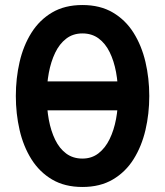

<svg xmlns="http://www.w3.org/2000/svg" viewBox="-20 -732 656 764"><path d="M308 12Q237.5 12 187.2 -17.8Q137 -47.5 105 -98.5Q73 -149.5 58 -214.5Q43 -279.5 43 -350Q43 -420.5 58 -485.5Q73 -550.5 105 -601.5Q137 -652.5 187.2 -682.2Q237.5 -712 308 -712Q378.5 -712 429 -682.2Q479.5 -652.5 511.5 -601.5Q543.5 -550.5 558.8 -485.5Q574 -420.5 574 -350Q574 -279.5 558.8 -214.5Q543.5 -149.5 511.5 -98.5Q479.5 -47.5 429 -17.8Q378.5 12 308 12ZM308 -101Q345 -101 372 -122Q399 -143 416.2 -178.5Q433.5 -214 441.8 -258.5Q450 -303 450 -350Q450 -400 441.8 -444.8Q433.5 -489.5 416.5 -524.2Q399.5 -559 372.5 -579Q345.5 -599 308 -599Q270.5 -599 243.5 -578.2Q216.5 -557.5 199.5 -522Q182.5 -486.5 174.2 -442Q166 -397.5 166 -350Q166 -300.5 174.2 -255.8Q182.5 -211 199.5 -176Q216.5 -141 243.5 -121Q270.5 -101 308 -101ZM89 -293V-408H526V-293Z"/></svg>

Font: Overpass Mono
Style: Bold
Weight: 700
Monospace: yes
Designer: Delve Withrington, Dave Bailey
Foundry: Delve Fonts LLC
Version: Version 4.000